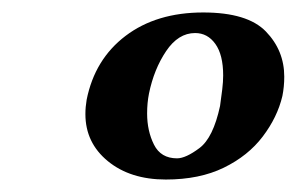

<svg xmlns="http://www.w3.org/2000/svg" viewBox="-20 -656 476 308"><path d="M119 -496Q132 -561 181.5 -598.5Q231 -636 306 -636Q377 -636 406.5 -605.5Q436 -575 436 -533Q436 -517 433 -502Q425 -468 401.5 -437Q378 -406 339 -387Q300 -368 246 -368Q189 -368 153 -397.5Q117 -427 117 -473Q117 -479 117.5 -484.5Q118 -490 119 -496ZM293 -603Q266 -603 246.5 -574Q227 -545 219 -506Q216 -491 216 -474Q216 -446 227 -424Q238 -402 264 -402Q278 -402 300 -418.5Q322 -435 333 -486Q335 -500 336.5 -512.5Q338 -525 338 -535Q338 -568 325.5 -585.5Q313 -603 293 -603Z"/></svg>

Font: Libertinus Serif Semibold Italic
Style: Regular
Weight: 600
Italic angle: -11.5°
Designer: Philipp H. Poll, Khaled Hosny
Foundry: Caleb Maclennan
Version: Version 7.051;RELEASE